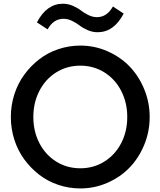

<svg xmlns="http://www.w3.org/2000/svg" viewBox="-20 -1012 874 1046"><path d="M417.5 -763.7Q494.6 -763.7 564.7 -733.2Q634.8 -702.6 685.3 -650.6Q735.8 -598.6 765.6 -526.4Q795.4 -454.1 795.4 -374.5Q795.4 -294.9 765.6 -222.7Q735.8 -150.4 685.3 -98.4Q634.8 -46.4 564.7 -15.9Q494.6 14.6 417.5 14.6Q355.5 14.6 297.6 -4.9Q239.7 -24.4 193.4 -60.3Q147 -96.2 112.1 -144Q77.1 -191.9 58.1 -251.2Q39.1 -310.5 39.1 -374.5Q39.1 -438.5 58.1 -497.8Q77.1 -557.1 112.1 -605Q147 -652.8 193.4 -688.7Q239.7 -724.6 297.6 -744.1Q355.5 -763.7 417.5 -763.7ZM194.8 -517.3Q161.6 -453.1 161.6 -374.5Q161.6 -295.9 194.8 -231.9Q228 -168 286.6 -131.6Q345.2 -95.2 417.5 -95.2Q489.7 -95.2 548.3 -131.6Q606.9 -168 640.1 -231.9Q673.3 -295.9 673.3 -374.5Q673.3 -453.1 640.1 -517.3Q606.9 -581.5 548.3 -617.9Q489.7 -654.3 417.5 -654.3Q345.2 -654.3 286.6 -617.9Q228 -581.5 194.8 -517.3ZM181.2 -890.1Q234.4 -991.7 322.8 -991.7Q350.6 -991.7 377 -980.2Q403.3 -968.8 420.7 -955.1Q438 -941.4 461.7 -929.9Q485.4 -918.5 508.3 -918.5Q562.5 -918.5 595.2 -976.6L653.8 -938Q600.6 -836.4 511.7 -836.4Q483.9 -836.4 457.5 -847.9Q431.2 -859.4 413.8 -873Q396.5 -886.7 372.8 -898.2Q349.1 -909.7 326.2 -909.7Q271.5 -909.7 239.3 -852.1Z"/></svg>

Font: Spartan MB SemBd
Style: Regular
Weight: 600
Designer: Matt Bailey, Mirko Velimirovic
Foundry: Matt Bailey
Version: Version 1.005